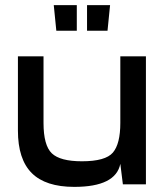

<svg xmlns="http://www.w3.org/2000/svg" viewBox="-20 -720 640 750"><path d="M550 -500H450V-80L460 0H550ZM450 -80V-240Q450 -158 421 -124Q392 -90 300 -90Q215 -90 182.5 -121Q150 -152 150 -240V-500H50V-210Q50 -98 104 -44Q158 10 270 10Q432 10 450 -80ZM200 -600H280V-700H190ZM320 -600H400L410 -700H320Z"/></svg>

Font: Millimetre
Style: Regular
Weight: 500
Designer: Jérémy Landes
Version: Version 1.0